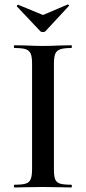

<svg xmlns="http://www.w3.org/2000/svg" viewBox="-20 -824 379 844"><path d="M293 -12Q296 -12 296 -6Q296 0 293 0Q261 0 242 -1L168 -2L96 -1Q77 0 44 0Q41 0 41 -6Q41 -12 44 -12Q78 -12 93.5 -17Q109 -22 115 -36.5Q121 -51 121 -81V-544Q121 -574 115 -588Q109 -602 93.5 -607.5Q78 -613 44 -613Q41 -613 41 -619Q41 -625 44 -625L96 -624Q140 -622 168 -622Q199 -622 243 -624L293 -625Q296 -625 296 -619Q296 -613 293 -613Q260 -613 244 -607Q228 -601 222.5 -586.5Q217 -572 217 -542V-81Q217 -50 222.5 -36Q228 -22 243.5 -17Q259 -12 293 -12ZM54 -797Q54 -799 56.5 -801.5Q59 -804 60 -803L169 -758L277 -804H278Q281 -804 283 -801.5Q285 -799 282 -797L180 -687Q176 -683 169 -683Q161 -683 157 -687L54 -796Z"/></svg>

Font: Cormorant SC SemiBold
Style: Regular
Weight: 600
Designer: Christian Thalmann (Catharsis Fonts)
Foundry: Catharsis Fonts
Version: Version 4.000